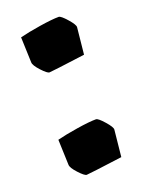

<svg xmlns="http://www.w3.org/2000/svg" viewBox="-102 -530 452 599"><g transform="rotate(-20 123.5 -230.5)"><path d="M39 -33 36 -117Q63 -124 104.5 -130.5Q146 -137 168 -137Q175 -137 193.5 -116Q212 -95 211 -87L202 1Q89 16 82 16Q75 16 57 -3.5Q39 -23 39 -33ZM39 -373 36 -457Q63 -464 104.5 -470.5Q146 -477 168 -477Q175 -477 193.5 -456Q212 -435 211 -427L202 -339Q89 -324 82 -324Q75 -324 57 -343.5Q39 -363 39 -373Z"/></g></svg>

Font: Grenze Black
Style: Regular
Weight: 900
Designer: Renata Polastri
Foundry: Omnibus-Type
Version: Version 1.002; ttfautohint (v1.8)